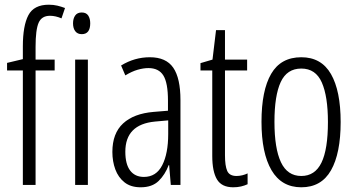

<svg xmlns="http://www.w3.org/2000/svg" viewBox="-20 -785 1510 815"><path d="M212 -486H131V0H77V-486H10V-518L77 -534V-588Q77 -676 100.5 -720.5Q124 -765 187 -765Q207 -765 223.5 -761Q240 -757 256 -751L241 -707Q216 -718 192 -718Q157 -718 144 -688.5Q131 -659 131 -586V-532H212ZM327 -732Q346 -732 354.5 -719Q363 -706 363 -686Q363 -640 327 -640Q309 -640 299.5 -652.5Q290 -665 290 -686Q290 -706 299 -719Q308 -732 327 -732ZM353 -532V0H299V-532Z M616 -542Q685 -542 715.5 -497.5Q746 -453 746 -360V0H705L698 -84H696Q681 -44 653.5 -17Q626 10 577 10Q535 10 508.5 -11Q482 -32 469.5 -66Q457 -100 457 -140Q457 -219 502.5 -261Q548 -303 632 -310L693 -315V-358Q693 -433 673.5 -464.5Q654 -496 610 -496Q589 -496 564.5 -489Q540 -482 512 -465L494 -507Q551 -542 616 -542ZM638 -269Q512 -257 512 -141Q512 -88 532.5 -61Q553 -34 591 -34Q643 -34 668.5 -83.5Q694 -133 694 -216V-274Z M984 -38Q996 -38 1008.5 -41Q1021 -44 1031 -49V-3Q1018 3 1003 6.5Q988 10 970 10Q921 10 901 -23.5Q881 -57 881 -123V-486H831V-517L882 -532L897 -657H935V-532H1029V-486H935V-126Q935 -81 944.5 -59.5Q954 -38 984 -38Z M1426 -267Q1426 -134 1385 -62Q1344 10 1259 10Q1175 10 1132.5 -62.5Q1090 -135 1090 -268Q1090 -401 1131 -471.5Q1172 -542 1259 -542Q1344 -542 1385 -470.5Q1426 -399 1426 -267ZM1145 -268Q1145 -155 1172.5 -96.5Q1200 -38 1259 -38Q1317 -38 1344.5 -94.5Q1372 -151 1372 -267Q1372 -376 1346 -435Q1320 -494 1259 -494Q1198 -494 1171.5 -436.5Q1145 -379 1145 -268Z"/></svg>

Font: Noto Sans ExtraCondensed Light
Style: Regular
Weight: 300
Width: 2
Designer: Monotype Design Team
Foundry: Monotype Imaging Inc.
Version: Version 2.013; ttfautohint (v1.8.4.7-5d5b)